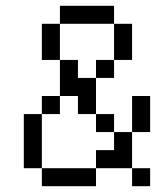

<svg xmlns="http://www.w3.org/2000/svg" viewBox="-20 -645 540 665"><path d="M500 0V-62.5H437.5V0ZM125 -62.5V0H312.5V-62.5ZM125 -62.5V-250H62.5V-62.5ZM312.5 -62.5H437.5Q437.5 -62.5 437.5 -187.5H375V-125H312.5ZM375 -187.5V-250H312.5V-187.5ZM437.5 -187.5H500Q500 -187.5 500 -312.5H437.5Q437.5 -312.5 437.5 -187.5ZM125 -250H187.5V-312.5H125ZM312.5 -250Q312.5 -250 312.5 -375H250V-437.5H187.5Q187.5 -437.5 187.5 -312.5H250V-250ZM312.5 -375H375V-437.5H312.5ZM187.5 -437.5Q187.5 -437.5 187.5 -562.5H125Q125 -562.5 125 -437.5ZM375 -437.5H437.5Q437.5 -437.5 437.5 -562.5H375Q375 -562.5 375 -437.5ZM187.5 -562.5H375V-625H187.5Z"/></svg>

Font: Unifont
Style: Regular
Weight: 500
Version: Version 15.1.04